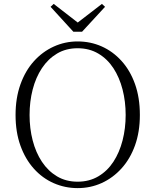

<svg xmlns="http://www.w3.org/2000/svg" viewBox="-20 -952 799 987"><path d="M256 -932 403 -818H356L504 -932L520 -917L402 -789H357L240 -917ZM379 15Q314 15 256 -10.5Q198 -36 154 -85Q110 -134 85 -203.5Q60 -273 60 -361Q60 -448 85 -518Q110 -588 154 -637Q198 -686 256 -712.5Q314 -739 379 -739Q445 -739 502.5 -713.5Q560 -688 604.5 -639Q649 -590 674 -520Q699 -450 699 -361Q699 -274 674 -204.5Q649 -135 604.5 -86Q560 -37 502.5 -11Q445 15 379 15ZM379 -18Q439 -18 485.5 -45.5Q532 -73 563 -120.5Q594 -168 610 -230Q626 -292 626 -361Q626 -430 610 -492Q594 -554 563 -601.5Q532 -649 485.5 -676.5Q439 -704 379 -704Q319 -704 273 -676.5Q227 -649 195.5 -601.5Q164 -554 148 -492Q132 -430 132 -361Q132 -292 148 -230Q164 -168 195.5 -120.5Q227 -73 273 -45.5Q319 -18 379 -18Z"/></svg>

Font: Source Han Serif JP VF
Style: Regular
Weight: 250
Designer: Ryoko NISHIZUKA 西塚涼子 (kana & ideographs); Frank Grießhammer (Latin, Greek & Cyrillic); Wenlong ZHANG 张文龙 (bopomofo); San
Foundry: Adobe
Version: Version 2.001;hotconv 1.1.0;makeotfexe 2.6.0